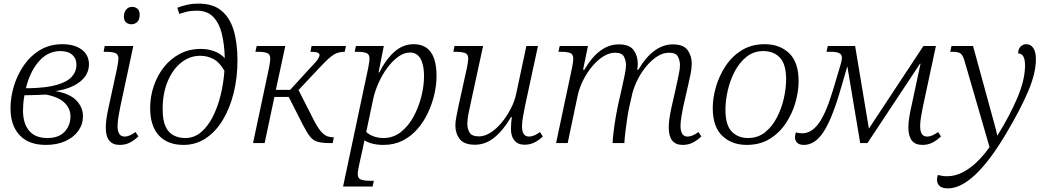

<svg xmlns="http://www.w3.org/2000/svg" viewBox="-20 -790 5779 1060"><path d="M233 10Q138 10 88 -44Q38 -98 38 -192Q38 -252 56.5 -314Q75 -376 111.5 -429Q148 -482 201.5 -514Q255 -546 324 -546Q392 -546 431.5 -516Q471 -486 471 -435Q471 -378 422 -339Q373 -300 286 -287Q364 -274 401 -236Q438 -198 438 -148Q438 -104 412.5 -68Q387 -32 341 -11Q295 10 233 10ZM314 -508Q244 -508 194.5 -451Q145 -394 123 -303H142Q237 -305 294 -321.5Q351 -338 376.5 -366.5Q402 -395 402 -433Q402 -467 379 -487.5Q356 -508 314 -508ZM241 -28Q304 -28 336.5 -62.5Q369 -97 369 -148Q369 -190 337 -222Q305 -254 234 -268Q210 -267 179 -265.5Q148 -264 115 -264Q110 -237 108.5 -217Q107 -197 107 -180Q107 -108 141 -68Q175 -28 241 -28Z M706 -656Q688 -656 676 -666.5Q664 -677 664 -698Q664 -722 676.5 -737Q689 -752 709 -752Q727 -752 739 -741.5Q751 -731 751 -710Q751 -680 737 -668Q723 -656 706 -656ZM641 10Q564 10 564 -85Q564 -108 568 -136Q572 -164 579 -195L626 -412Q629 -427 631.5 -443Q634 -459 634 -466Q634 -491 616 -497.5Q598 -504 566 -504H552L558 -536H716L644 -200Q638 -171 633.5 -142.5Q629 -114 629 -92Q629 -66 638.5 -51Q648 -36 669 -36Q694 -36 728 -61L744 -37Q721 -15 696.5 -2.5Q672 10 641 10Z M993 10Q905 10 857 -42.5Q809 -95 809 -193Q809 -257 829 -315.5Q849 -374 885.5 -420Q922 -466 973.5 -493Q1025 -520 1089 -520Q1126 -520 1160.5 -508Q1195 -496 1221 -469Q1219 -545 1204.5 -604Q1190 -663 1157 -697Q1124 -731 1067 -731Q1035 -731 1012 -725.5Q989 -720 970 -713L959 -747Q981 -756 1010.5 -763Q1040 -770 1077 -770Q1155 -770 1202 -731.5Q1249 -693 1270 -623Q1291 -553 1291 -457Q1291 -361 1270 -276.5Q1249 -192 1210 -127.5Q1171 -63 1116 -26.5Q1061 10 993 10ZM1003 -28Q1051 -28 1088.5 -59Q1126 -90 1153.5 -143Q1181 -196 1197.5 -262.5Q1214 -329 1219 -399Q1194 -444 1160.5 -463Q1127 -482 1085 -482Q1028 -482 981 -445Q934 -408 906 -341.5Q878 -275 878 -188Q878 -125 894.5 -90.5Q911 -56 939.5 -42Q968 -28 1003 -28Z M1377 0 1466 -420Q1472 -452 1472 -466Q1472 -491 1454.5 -497.5Q1437 -504 1405 -504H1390L1397 -536H1555L1503 -294H1582L1688 -410Q1725 -448 1734.5 -462.5Q1744 -477 1744 -486Q1744 -495 1733 -499.5Q1722 -504 1694 -504L1700 -536H1890L1883 -504Q1847 -504 1822 -488Q1797 -472 1758 -431L1628 -293L1716 -120Q1739 -76 1761.5 -54Q1784 -32 1820 -32H1823L1817 0H1804Q1760 0 1734.5 -7Q1709 -14 1691.5 -36Q1674 -58 1651 -103L1574 -255H1495L1441 0Z M1874 240 2013 -416Q2020 -451 2020 -466Q2020 -491 2002.5 -497.5Q1985 -504 1953 -504H1938L1945 -536H2099L2070 -390H2074Q2112 -465 2159 -505.5Q2206 -546 2264 -546Q2390 -546 2390 -370Q2390 -322 2378 -269.5Q2366 -217 2342.5 -167Q2319 -117 2284 -77Q2249 -37 2202.5 -13.5Q2156 10 2097 10Q2033 10 1992 -15Q1988 8 1982 33L1963 119Q1961 129 1958 144.5Q1955 160 1955 170Q1955 195 1973 201.5Q1991 208 2023 208H2044L2037 240ZM2097 -28Q2151 -28 2192.5 -60.5Q2234 -93 2262.5 -145Q2291 -197 2306 -256.5Q2321 -316 2321 -370Q2321 -432 2301.5 -466Q2282 -500 2243 -500Q2211 -500 2179 -477Q2147 -454 2119 -416.5Q2091 -379 2070.5 -333.5Q2050 -288 2040 -242L2002 -62Q2015 -48 2040.5 -38Q2066 -28 2097 -28Z M2602 9Q2542 9 2518 -22.5Q2494 -54 2494 -97Q2494 -119 2500 -148.5Q2506 -178 2512 -208L2557 -412Q2560 -427 2562.5 -443Q2565 -459 2565 -466Q2565 -491 2547 -497.5Q2529 -504 2497 -504H2483L2489 -536H2647L2579 -222Q2572 -192 2566 -160Q2560 -128 2560 -107Q2560 -79 2572.5 -58Q2585 -37 2625 -37Q2655 -37 2687 -57Q2719 -77 2748 -111.5Q2777 -146 2799.5 -189Q2822 -232 2831 -278L2886 -536H2950L2879 -207Q2873 -177 2867.5 -146.5Q2862 -116 2862 -92Q2862 -36 2901 -36Q2928 -36 2961 -61L2977 -37Q2956 -16 2931 -3.5Q2906 9 2876 9Q2840 9 2820.5 -14Q2801 -37 2801 -76Q2801 -89 2802 -106.5Q2803 -124 2806 -143H2801Q2758 -70 2709 -30.5Q2660 9 2602 9Z M3749 10Q3672 10 3672 -86Q3672 -109 3676 -137Q3680 -165 3687 -196L3714 -316Q3721 -348 3727.5 -379.5Q3734 -411 3734 -430Q3734 -455 3723 -477Q3712 -499 3673 -499Q3642 -499 3611 -480Q3580 -461 3552 -428.5Q3524 -396 3503 -356Q3482 -316 3471 -274L3455 -203Q3449 -178 3443 -139Q3437 -100 3432.5 -61.5Q3428 -23 3427 0H3362Q3363 -24 3367.5 -62Q3372 -100 3379 -141Q3386 -182 3393 -214L3416 -316Q3423 -346 3429.5 -379.5Q3436 -413 3436 -430Q3436 -455 3425 -477Q3414 -499 3375 -499Q3343 -499 3310 -478Q3277 -457 3248.5 -422.5Q3220 -388 3199 -346Q3178 -304 3169 -261L3114 0H3050L3139 -420Q3145 -452 3145 -466Q3145 -491 3127.5 -497.5Q3110 -504 3078 -504H3063L3070 -536H3226L3199 -405H3206Q3288 -545 3396 -545Q3455 -545 3478 -513.5Q3501 -482 3501 -439Q3501 -423 3498 -405H3504Q3587 -545 3695 -545Q3753 -545 3776 -513.5Q3799 -482 3799 -439Q3799 -414 3793 -383.5Q3787 -353 3781 -328L3752 -201Q3746 -172 3741.5 -143.5Q3737 -115 3737 -93Q3737 -67 3746.5 -51.5Q3756 -36 3776 -36Q3802 -36 3836 -61L3852 -37Q3829 -15 3804.5 -2.5Q3780 10 3749 10Z M4102 10Q4020 10 3967.5 -40Q3915 -90 3915 -194Q3915 -249 3932.5 -310Q3950 -371 3985.5 -425Q4021 -479 4075 -512.5Q4129 -546 4202 -546Q4285 -546 4337 -496Q4389 -446 4389 -342Q4389 -287 4372 -226Q4355 -165 4319.5 -111Q4284 -57 4230 -23.5Q4176 10 4102 10ZM4110 -28Q4164 -28 4203.5 -59.5Q4243 -91 4269 -141Q4295 -191 4307.5 -247Q4320 -303 4320 -352Q4320 -436 4285.5 -472Q4251 -508 4194 -508Q4141 -508 4101.5 -476.5Q4062 -445 4036 -395Q4010 -345 3997.5 -289Q3985 -233 3985 -184Q3985 -100 4019.5 -64Q4054 -28 4110 -28Z M4418 10Q4393 10 4381 -2Q4369 -14 4369 -32Q4369 -44 4374 -59Q4391 -54 4409 -54Q4459 -54 4499 -107.5Q4539 -161 4578 -290L4621 -434Q4628 -458 4628 -470Q4628 -490 4612.5 -497Q4597 -504 4568 -504H4543L4550 -536H4701L4777 -80L5078 -536H5147L5075 -200Q5069 -171 5064.5 -143Q5060 -115 5060 -93Q5060 -66 5069 -51Q5078 -36 5099 -36Q5125 -36 5159 -61L5175 -37Q5152 -15 5127.5 -2.5Q5103 10 5072 10Q4995 10 4995 -86Q4995 -109 4999 -136.5Q5003 -164 5010 -195L5062 -438H5059L4769 0H4729L4658 -424L4615 -277Q4570 -126 4524 -58Q4478 10 4418 10Z M5213 250Q5182 250 5167.5 237Q5153 224 5153 202Q5153 189 5158 176Q5170 179 5182 181Q5194 183 5208 183Q5254 183 5296.5 160.5Q5339 138 5376 101.5Q5413 65 5443 22L5307 -447Q5297 -484 5284 -494Q5271 -504 5241 -504H5226L5233 -536H5352L5446 -193Q5459 -144 5469 -109Q5479 -74 5486 -41Q5555 -151 5597 -250.5Q5639 -350 5639 -429Q5639 -495 5601 -495Q5601 -520 5614.5 -533Q5628 -546 5646 -546Q5670 -546 5684.5 -525Q5699 -504 5699 -462Q5699 -386 5656 -285Q5613 -184 5532 -48Q5354 250 5213 250Z"/></svg>

Font: Noto Serif Light
Style: Italic
Weight: 300
Italic angle: -12°
Designer: Monotype Design Team
Foundry: Monotype Imaging Inc.
Version: Version 2.013